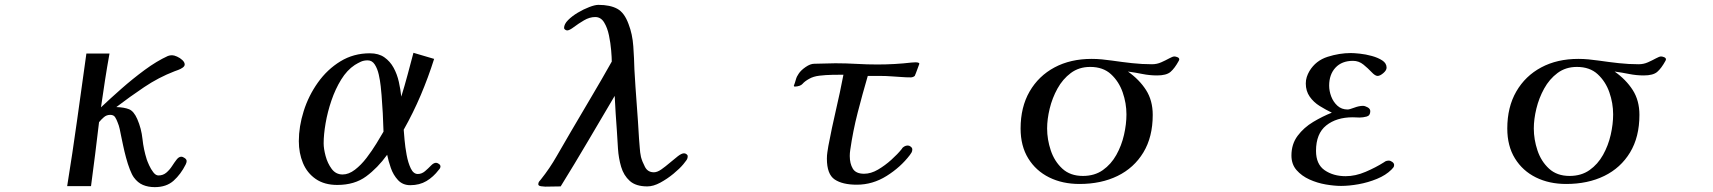

<svg xmlns="http://www.w3.org/2000/svg" viewBox="-20 -762 7040 789"><path d="M747 -100Q747 -94 743 -86Q723 -46 693.5 -19.5Q664 7 616 7Q589 7 567.5 -2Q546 -11 530 -33Q522 -44 513.5 -66Q505 -88 498 -114Q491 -140 486 -164Q481 -188 478 -202Q475 -217 472 -231.5Q469 -246 463 -260Q459 -271 453 -280.5Q447 -290 433 -290Q418 -290 407 -280.5Q396 -271 387 -260Q379 -194 371 -128Q363 -62 354 3H256Q278 -133 297 -269.5Q316 -406 335 -542H430Q420 -487 411.5 -432Q403 -377 395 -321Q432 -356 478.5 -397Q525 -438 574.5 -474.5Q624 -511 670 -532Q678 -535 687 -535Q695 -535 707.5 -529.5Q720 -524 729.5 -515Q739 -506 739 -497Q739 -490 730.5 -484Q722 -478 712 -474.5Q702 -471 697 -469Q632 -444 572.5 -404Q513 -364 458 -322Q491 -321 510.5 -313Q530 -305 544 -273Q561 -234 565.5 -191Q570 -148 583 -107Q586 -98 593 -82.5Q600 -67 610 -54Q620 -41 631 -41Q650 -41 663.5 -52.5Q677 -64 687 -79.5Q697 -95 706 -106.5Q715 -118 725 -118Q731 -118 739 -112.5Q747 -107 747 -100Z M1556 -221Q1555 -259 1553 -296.5Q1551 -334 1548 -371Q1547 -384 1544.5 -407.5Q1542 -431 1536.5 -455.5Q1531 -480 1520 -497Q1509 -514 1491 -514Q1475 -514 1463 -508.5Q1451 -503 1438 -495Q1406 -474 1382 -435Q1358 -396 1342 -349Q1326 -302 1318 -255.5Q1310 -209 1310 -173Q1310 -151 1318 -121Q1326 -91 1343 -68Q1360 -45 1388 -45Q1413 -45 1438.5 -64.5Q1464 -84 1486.5 -113.5Q1509 -143 1527 -172.5Q1545 -202 1556 -221ZM1790 -78Q1790 -71 1783 -64Q1761 -35 1732.5 -18Q1704 -1 1666 -1Q1635 -1 1615.5 -22Q1596 -43 1586 -72Q1576 -101 1571 -126Q1532 -72 1484.5 -37Q1437 -2 1366 -2Q1313 -2 1277.5 -26.5Q1242 -51 1225 -92Q1208 -133 1208 -182Q1208 -242 1228 -305.5Q1248 -369 1286.5 -423Q1325 -477 1379 -510Q1433 -543 1500 -543Q1536 -543 1559.5 -526.5Q1583 -510 1597.5 -483.5Q1612 -457 1619 -425.5Q1626 -394 1629 -365Q1643 -410 1655 -455Q1667 -500 1679 -545L1764 -520Q1740 -444 1709 -371Q1678 -298 1639 -229Q1640 -216 1642.5 -187Q1645 -158 1651 -125.5Q1657 -93 1668 -70Q1679 -47 1697 -47Q1713 -47 1726.5 -58.5Q1740 -70 1751 -81.5Q1762 -93 1772 -93Q1777 -93 1783.5 -88.5Q1790 -84 1790 -78Z M2806 -120Q2806 -110 2800 -102.5Q2794 -95 2788 -87Q2773 -69 2747.5 -48Q2722 -27 2693.5 -11.5Q2665 4 2640 4Q2593 4 2568 -18.5Q2543 -41 2532.5 -76.5Q2522 -112 2519.5 -151Q2517 -190 2515 -224Q2512 -260 2510 -296Q2508 -332 2506 -368Q2451 -275 2396 -181.5Q2341 -88 2284 4Q2268 4 2252.5 4.5Q2237 5 2221 5Q2217 5 2204.5 3.5Q2192 2 2192 -5Q2192 -11 2195.5 -16Q2199 -21 2203 -25Q2239 -70 2268 -121Q2297 -172 2326 -221Q2368 -293 2410.5 -364.5Q2453 -436 2494 -509Q2494 -525 2491.5 -555Q2489 -585 2482.5 -616.5Q2476 -648 2462.5 -670Q2449 -692 2426 -692Q2403 -692 2380 -678.5Q2357 -665 2338.5 -651Q2320 -637 2311 -637Q2307 -637 2302.5 -640Q2298 -643 2298 -647Q2298 -663 2314.5 -679.5Q2331 -696 2354.5 -710Q2378 -724 2401.5 -733Q2425 -742 2439 -742Q2487 -742 2516.5 -726Q2546 -710 2563 -663Q2579 -622 2582.5 -571.5Q2586 -521 2587 -477Q2591 -406 2596.5 -334.5Q2602 -263 2606 -192Q2608 -173 2609 -154.5Q2610 -136 2614 -117Q2619 -98 2630.5 -76Q2642 -54 2667 -54Q2681 -54 2698 -66Q2715 -78 2732.5 -93Q2750 -108 2765.5 -120Q2781 -132 2791 -132Q2796 -132 2801 -128.5Q2806 -125 2806 -120Z M3758 -500Q3757 -497 3752.5 -485Q3748 -473 3744 -462Q3740 -451 3739 -450Q3732 -444 3722 -444Q3703 -444 3684.5 -445.5Q3666 -447 3647 -448Q3622 -450 3597 -450Q3572 -450 3546 -450Q3524 -375 3504.5 -299Q3485 -223 3474 -146Q3473 -140 3472.5 -133.5Q3472 -127 3472 -121Q3472 -90 3484.5 -69Q3497 -48 3531 -48Q3559 -48 3588 -65Q3617 -82 3643 -105.5Q3669 -129 3685 -149Q3689 -156 3693 -158Q3701 -164 3711 -164Q3717 -164 3723 -159Q3729 -154 3729 -148Q3729 -141 3726 -135.5Q3723 -130 3719 -125Q3681 -75 3623.5 -39Q3566 -3 3501 -3Q3442 -3 3410 -24.5Q3378 -46 3378 -110Q3378 -124 3380 -136.5Q3382 -149 3384 -162Q3398 -236 3415 -309Q3432 -382 3446 -455Q3427 -455 3400 -454.5Q3373 -454 3347.5 -451Q3322 -448 3305 -438Q3287 -428 3278 -417.5Q3269 -407 3245 -406L3242 -409Q3247 -422 3250.5 -435Q3254 -448 3262 -459Q3271 -473 3290.5 -486.5Q3310 -500 3326 -500Q3348 -500 3369.5 -501Q3391 -502 3413 -502Q3457 -502 3500 -499.5Q3543 -497 3586 -497Q3621 -497 3656.5 -499Q3692 -501 3726 -505Q3731 -505 3735 -505.5Q3739 -506 3743 -506Q3747 -506 3752 -505Q3757 -504 3758 -500Z M4609 -292Q4609 -338 4593.5 -382.5Q4578 -427 4545.5 -457Q4513 -487 4460 -487Q4414 -487 4380.5 -462Q4347 -437 4325.5 -398Q4304 -359 4293.5 -315.5Q4283 -272 4283 -234Q4283 -189 4298 -144Q4313 -99 4345.5 -69Q4378 -39 4430 -39Q4478 -39 4512 -63Q4546 -87 4567.5 -125.5Q4589 -164 4599 -208Q4609 -252 4609 -292ZM4826 -518Q4826 -516 4824 -512Q4807 -481 4790 -466.5Q4773 -452 4735 -452Q4704 -452 4674.5 -458Q4645 -464 4615 -468Q4662 -435 4689.5 -392Q4717 -349 4717 -290Q4717 -199 4678.5 -135.5Q4640 -72 4572.5 -39Q4505 -6 4416 -6Q4346 -6 4291.5 -33Q4237 -60 4205.5 -111Q4174 -162 4174 -234Q4174 -322 4211 -386Q4248 -450 4313.5 -485Q4379 -520 4466 -520Q4487 -520 4508 -518Q4529 -516 4550 -513Q4591 -507 4632 -502.5Q4673 -498 4714 -498Q4734 -498 4752 -506Q4770 -514 4784.5 -522Q4799 -530 4806 -530Q4811 -530 4818.5 -527Q4826 -524 4826 -518Z M5709 -84Q5709 -78 5706 -74Q5703 -70 5698 -65Q5675 -42 5638.5 -27Q5602 -12 5563 -5Q5524 2 5491 2Q5463 2 5428 -4Q5393 -10 5361 -24.5Q5329 -39 5308 -63Q5287 -87 5287 -123Q5287 -170 5312.5 -204Q5338 -238 5376.5 -261Q5415 -284 5453 -299Q5428 -311 5403 -326.5Q5378 -342 5362 -365Q5346 -388 5346 -419Q5346 -433 5350 -445.5Q5354 -458 5361 -470Q5387 -513 5435.5 -528.5Q5484 -544 5531 -544Q5544 -544 5568 -541.5Q5592 -539 5617.5 -532Q5643 -525 5660.5 -513.5Q5678 -502 5678 -484Q5678 -473 5664.5 -461.5Q5651 -450 5641 -450Q5631 -450 5616.5 -465.5Q5602 -481 5583 -496.5Q5564 -512 5540 -512Q5494 -512 5468 -484Q5442 -456 5442 -410Q5442 -388 5450.5 -365.5Q5459 -343 5476 -327.5Q5493 -312 5518 -312Q5525 -312 5545 -319.5Q5565 -327 5581 -327Q5589 -327 5600 -321Q5611 -315 5611 -305Q5611 -287 5596 -283Q5581 -279 5567 -279Q5560 -279 5553 -279.5Q5546 -280 5539 -280Q5472 -280 5430 -246.5Q5388 -213 5388 -142Q5388 -87 5423.5 -62.5Q5459 -38 5510 -38Q5550 -38 5592 -56Q5634 -74 5667 -95Q5669 -97 5673 -99Q5679 -102 5687 -102Q5694 -102 5701.5 -96.5Q5709 -91 5709 -84Z M6609 -292Q6609 -338 6593.5 -382.5Q6578 -427 6545.5 -457Q6513 -487 6460 -487Q6414 -487 6380.5 -462Q6347 -437 6325.5 -398Q6304 -359 6293.5 -315.5Q6283 -272 6283 -234Q6283 -189 6298 -144Q6313 -99 6345.5 -69Q6378 -39 6430 -39Q6478 -39 6512 -63Q6546 -87 6567.5 -125.5Q6589 -164 6599 -208Q6609 -252 6609 -292ZM6826 -518Q6826 -516 6824 -512Q6807 -481 6790 -466.5Q6773 -452 6735 -452Q6704 -452 6674.5 -458Q6645 -464 6615 -468Q6662 -435 6689.5 -392Q6717 -349 6717 -290Q6717 -199 6678.5 -135.5Q6640 -72 6572.5 -39Q6505 -6 6416 -6Q6346 -6 6291.5 -33Q6237 -60 6205.5 -111Q6174 -162 6174 -234Q6174 -322 6211 -386Q6248 -450 6313.5 -485Q6379 -520 6466 -520Q6487 -520 6508 -518Q6529 -516 6550 -513Q6591 -507 6632 -502.5Q6673 -498 6714 -498Q6734 -498 6752 -506Q6770 -514 6784.5 -522Q6799 -530 6806 -530Q6811 -530 6818.5 -527Q6826 -524 6826 -518Z"/></svg>

Font: Kaisei Decol Medium
Style: Regular
Weight: 500
Designer: Font-Kai, 金井和夫
Foundry: KAZUO KANAI
Version: Version 5.003